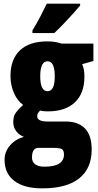

<svg xmlns="http://www.w3.org/2000/svg" viewBox="-20 -786 533 1046"><path d="M210 240.2Q111.3 240.2 58.1 199.7Q4.9 159.2 4.9 84.5Q4.9 41 33.7 7.1Q62.5 -26.9 109.9 -40.5Q85 -49.8 68.6 -71Q52.2 -92.3 52.2 -120.6Q52.2 -153.8 66.9 -173.1Q81.5 -192.4 106 -214.4Q75.2 -235.8 56.2 -278.8Q37.1 -321.8 37.1 -371.6Q37.1 -462.9 88.6 -511.7Q140.1 -560.5 238.3 -560.5Q267.6 -560.5 286.1 -556.4Q304.7 -552.2 315.9 -548.3H488.8V-453.6L427.7 -436.5Q434.6 -419.9 437.3 -404.8Q439.9 -389.6 439.9 -368.2Q439.9 -277.3 387.9 -228.3Q335.9 -179.2 240.2 -179.2Q211.9 -179.2 198.7 -184.1Q193.8 -179.2 188.2 -171.9Q182.6 -164.6 182.6 -152.8Q182.6 -124 239.3 -124H337.9Q406.2 -124 442.9 -86.2Q479.5 -48.3 479.5 28.8Q479.5 131.3 411.4 185.8Q343.3 240.2 210 240.2ZM239.3 -289.1Q278.3 -289.1 278.3 -369.6Q278.3 -452.1 239.3 -452.1Q199.2 -452.1 199.2 -370.6Q199.2 -289.1 239.3 -289.1ZM221.2 122.1Q277.3 122.1 303 104.7Q328.6 87.4 328.6 56.6Q328.6 33.7 317.4 26.6Q306.2 19.5 265.1 19.5H189.9Q154.3 19.5 154.3 72.3Q154.3 96.7 172.1 109.4Q189.9 122.1 221.2 122.1ZM416.5 -766.1V-755.9Q402.8 -739.3 379.2 -712.9Q355.5 -686.5 328.1 -658Q300.8 -629.4 275.9 -606H156.7V-620.1Q180.7 -659.7 200 -696.5Q219.2 -733.4 234.9 -766.1Z"/></svg>

Font: Open Sans Condensed ExtraBold
Style: Regular
Weight: 800
Width: 3
Designer: Monotype Design Team
Foundry: Monotype Imaging Inc.
Version: Version 3.000; ttfautohint (v1.8.4)